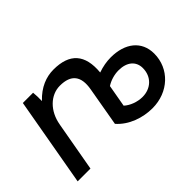

<svg xmlns="http://www.w3.org/2000/svg" viewBox="-89 -792 1060 1060"><g transform="rotate(-45 440.5 -262.0)"><path d="M614 7C739 7 834 -82 834 -200C834 -298 760 -355 649 -355C617 -355 583 -349 549 -337C561 -467 504 -531 378 -531C321 -531 263 -509 210 -453C211 -477 210 -501 208 -520H128L36 0H136L188 -292V-291C203 -382 267 -443 340 -443C427 -443 462 -398 446 -308L406 -79C458 -20 539 7 614 7ZM511 -116 534 -246C560 -263 595 -274 629 -274C695 -274 733 -240 733 -188C733 -120 684 -76 619 -76C579 -76 537 -92 511 -116Z"/></g></svg>

Font: Fixel Display 20240404 Medium
Style: Italic
Weight: 500
Italic angle: -10°
Designer: AlfaBravo + MacPaw
Foundry: Kyrylo Tkachov, Marchela Mozhyna, Serhii Makarenko, Maria Weinstein, Zakhar Kryvoshyya
Version: Version 1.211;Glyphs 3.2 (3225)